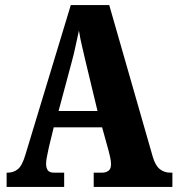

<svg xmlns="http://www.w3.org/2000/svg" viewBox="-20 -734 697 754"><path d="M6 0V-56H11Q33 -56 50 -69.5Q67 -83 80 -127L258 -714H409L580 -118Q590 -84 607.5 -70Q625 -56 648 -56H657V0H348V-56H382Q395 -56 405.5 -63Q416 -70 416 -89Q416 -102 412.5 -117Q409 -132 407 -140L381 -234H191L172 -156Q170 -144 165.5 -124.5Q161 -105 161 -91Q161 -75 167.5 -65.5Q174 -56 192 -56H232V0ZM210 -298H363L317 -489Q310 -520 302.5 -551Q295 -582 290 -614Q283 -583 276.5 -552Q270 -521 262 -492Z"/></svg>

Font: Noto Serif Tamil ExtraCondensed Black
Style: Regular
Weight: 900
Width: 2
Designer: Indian Type Foundry, Tom Grace, and the Monotype Design Team
Foundry: Monotype Imaging Inc.
Version: Version 2.004; ttfautohint (v1.8.4.7-5d5b)